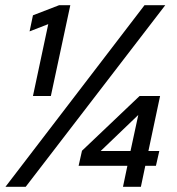

<svg xmlns="http://www.w3.org/2000/svg" viewBox="-20 -720 682 740"><path d="M597 -350 552 -138H594L581 -81H540L523 0H454L471 -81H283L296 -139L518 -350ZM368 -138H483L513 -277ZM251 -700 176 -350H107L166 -627L94 -599L107 -661L208 -700ZM79 0H1L537 -700H617Z"/></svg>

Font: Red Hat Text Medium
Style: Italic
Weight: 500
Italic angle: -12°
Designer: Pentagram / MCKL
Foundry: Pentagram / MCKL
Version: Version 1.003; Red Hat Text Medium Italic